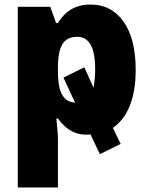

<svg xmlns="http://www.w3.org/2000/svg" viewBox="-20 -583 654 843"><path d="M360.4 8.3Q330.1 8.3 306.6 -1.7Q283.2 -11.7 265.4 -27.8Q247.6 -43.9 234.4 -62.5H227.5Q230.5 -35.2 232.4 -10.5Q234.4 14.2 234.4 26.4V240.2H58.1V-553.2H200.7L226.1 -482.4H234.4Q251 -508.8 271.7 -526.9Q292.5 -544.9 318.8 -554Q345.2 -563 378.4 -563Q469.2 -563 522.5 -488Q575.7 -413.1 575.7 -276.4Q575.7 -184.6 550.5 -120.4Q525.4 -56.2 475.6 -21.5L509.8 48.8L418.5 93.8L377.4 7.3Q373.5 7.3 369.1 7.8Q364.7 8.3 360.4 8.3ZM319.3 -421.4Q289.1 -421.4 270.5 -407.5Q252 -393.6 243.4 -364.7Q234.9 -335.9 234.4 -291V-267.6Q234.4 -231.9 240.2 -202.6Q246.1 -173.3 261 -155Q275.9 -136.7 302.7 -133.3Q304.2 -133.3 306.2 -132.8Q308.1 -132.3 309.6 -131.8L258.8 -242.2L350.1 -287.6L390.6 -198.2Q394 -217.8 396 -237.5Q397.9 -257.3 397.9 -276.4Q397.9 -352.1 377.9 -386.7Q357.9 -421.4 319.3 -421.4Z"/></svg>

Font: Open Sans SemiCondensed ExtraBold
Style: Regular
Weight: 800
Width: 4
Designer: Monotype Design Team
Foundry: Monotype Imaging Inc.
Version: Version 3.000